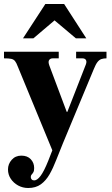

<svg xmlns="http://www.w3.org/2000/svg" viewBox="-26 -729 561 961"><path d="M115 212Q88 212 65 199.5Q42 187 28 166Q14 145 14 119Q14 92 32.5 71Q51 50 81 50Q111 50 128 68Q145 86 145 112Q145 126 141 133Q137 140 132.5 144.5Q128 149 128 157Q128 164 132.5 169Q137 174 145 174Q160 174 177 151.5Q194 129 215 77L404 -407Q409 -421 404 -429Q399 -437 386 -437H355V-470H507V-437Q493 -437 482 -433.5Q471 -430 462 -418.5Q453 -407 443 -382L289 -12Q271 31 255.5 71.5Q240 112 222 143.5Q204 175 178.5 193.5Q153 212 115 212ZM244 43 63 -396Q56 -415 49 -423.5Q42 -432 30 -434.5Q18 -437 -6 -437V-470H268V-437H238Q226 -437 220 -428.5Q214 -420 221 -401L308 -169H334ZM89 -537 201 -709H295L406 -537H354L247 -627L141 -537Z"/></svg>

Font: Frank Ruhl Libre ExtraBold
Style: Regular
Weight: 800
Designer: Yanek Iontef
Foundry: Fontef
Version: Version 6.003;gftools[0.9.30]